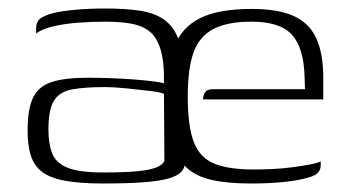

<svg xmlns="http://www.w3.org/2000/svg" viewBox="-20 -425 840 452"><path d="M224 7Q168 7 133 0.5Q98 -6 79 -20.5Q60 -35 52.5 -59Q45 -83 45 -118Q45 -169 58 -195.5Q71 -222 102 -232Q133 -242 186 -242Q211 -242 239.5 -241Q268 -240 294.5 -238Q321 -236 340.5 -233.5Q360 -231 366 -229Q367 -279 358 -308.5Q349 -338 331.5 -351.5Q314 -365 288 -369.5Q262 -374 229 -374Q196 -374 163 -371.5Q130 -369 103.5 -362.5Q77 -356 65 -346V-357Q65 -376 78 -383.5Q91 -391 105 -394Q123 -399 157.5 -402Q192 -405 227 -405Q274 -405 308.5 -400Q343 -395 366 -379Q389 -363 401 -330.5Q413 -298 413 -242L414 -34Q410 -12 367.5 -2.5Q325 7 224 7ZM223 -19Q275 -19 304.5 -22Q334 -25 348.5 -31Q363 -37 367 -46L366 -204Q358 -208 332.5 -211Q307 -214 277.5 -217Q248 -220 227 -220Q179 -220 149.5 -214.5Q120 -209 107 -188Q94 -167 94 -120Q94 -86 103 -63.5Q112 -41 139.5 -30Q167 -19 223 -19ZM570 7Q516 7 478 -1.5Q440 -10 417 -32.5Q394 -55 383.5 -95Q373 -135 373 -198Q373 -269 390 -314.5Q407 -360 450.5 -382Q494 -404 573 -404Q634 -404 671 -387.5Q708 -371 724.5 -335Q741 -299 741 -243V-191H458Q458 -201 463 -208Q468 -215 481 -215H698L697 -245Q695 -313 667 -343.5Q639 -374 572 -374Q515 -374 482 -356.5Q449 -339 435.5 -301Q422 -263 422 -198Q422 -127 436.5 -90Q451 -53 485 -39.5Q519 -26 577 -26Q596 -26 619.5 -27Q643 -28 666 -31Q689 -34 708 -37.5Q727 -41 735 -45V-35Q735 -27 729.5 -19.5Q724 -12 706 -7Q682 0 647.5 3.5Q613 7 570 7Z"/></svg>

Font: Genos Light
Style: Regular
Weight: 300
Designer: Robert E. Leuschke
Foundry: Robert E. Leuschke
Version: Version 1.010